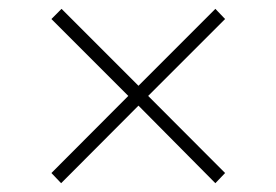

<svg xmlns="http://www.w3.org/2000/svg" viewBox="-20 -522 625 434"><path d="M118.2 -107.9 96.2 -130.9 270 -305.2 96.2 -479 119.1 -502 293 -328.1 466.8 -502 488.8 -479 314.9 -305.2 488.8 -130.9 466.8 -107.9 293 -283.2Z"/></svg>

Font: Fin Serif Display
Style: Italic
Weight: 400
Designer: J. Blake Harris
Version: Version 1.006;FEAKit 1.0